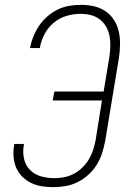

<svg xmlns="http://www.w3.org/2000/svg" viewBox="-20 -763 540 791"><path d="M200 8Q176 8 153 4.5Q130 1 109 -9Q88 -19 72 -35Q56 -51 47 -71.5Q38 -92 36 -115.5Q34 -139 38 -163L39 -170H79L78 -165Q73 -136 79 -109Q85 -82 103.5 -63Q122 -44 149 -36.5Q176 -29 204 -29Q224 -29 244.5 -33Q265 -37 284 -47Q303 -57 319 -72.5Q335 -88 346 -106.5Q357 -125 363.5 -145Q370 -165 374 -186L400 -349H197L204 -386H407L431 -531Q434 -552 434.5 -574Q435 -596 431 -616Q427 -636 416.5 -654Q406 -672 390 -684Q374 -696 353.5 -701Q333 -706 312 -706Q283 -706 254 -697.5Q225 -689 201 -669Q177 -649 163 -621.5Q149 -594 144 -565H104Q108 -589 117.5 -612.5Q127 -636 141.5 -657.5Q156 -679 176 -696Q196 -713 218.5 -724Q241 -735 266 -739Q291 -743 315 -743Q342 -743 368 -737Q394 -731 415 -716.5Q436 -702 450 -680Q464 -658 469.5 -632.5Q475 -607 474.5 -579.5Q474 -552 470 -525L413 -180Q408 -155 400 -130.5Q392 -106 378 -83.5Q364 -61 343.5 -42.5Q323 -24 299.5 -12.5Q276 -1 250.5 3.5Q225 8 200 8Z"/></svg>

Font: Iosevka Term Curly XLt Obl
Style: Regular
Weight: 200
Italic angle: -9°
Designer: Belleve Invis
Foundry: Belleve Invis
Version: Version 32.3.0